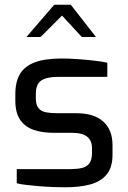

<svg xmlns="http://www.w3.org/2000/svg" viewBox="-20 -788 541 814"><path d="M257 6Q236 6 207 5Q178 4 147.5 1.5Q117 -1 91.5 -4Q66 -7 51 -11V-71H276Q305 -71 326 -75.5Q347 -80 358.5 -95Q370 -110 370 -139V-161Q370 -191 350 -208Q330 -225 284 -225H206Q159 -225 122.5 -237.5Q86 -250 65.5 -280Q45 -310 45 -361V-390Q45 -441 64.5 -474Q84 -507 127 -523.5Q170 -540 241 -540Q271 -540 307.5 -537.5Q344 -535 379 -531Q414 -527 435 -522V-462H223Q179 -462 155.5 -447Q132 -432 132 -390V-370Q132 -344 143 -330Q154 -316 174.5 -312Q195 -308 223 -308H303Q379 -308 418 -272.5Q457 -237 457 -173V-132Q457 -78 432 -48Q407 -18 362.5 -6Q318 6 257 6ZM92 -631 210 -768H280L387 -631H327L243 -722L152 -631Z"/></svg>

Font: Exo Thin Medium
Style: Regular
Weight: 500
Version: Version 2.000